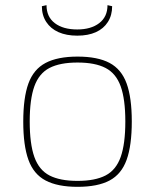

<svg xmlns="http://www.w3.org/2000/svg" viewBox="-20 -711 600 743"><path d="M280 -492Q358 -492 404 -467.5Q450 -443 470 -388Q490 -333 490 -241Q490 -148 470 -92.5Q450 -37 404 -12.5Q358 12 280 12Q203 12 156.5 -12.5Q110 -37 90 -92.5Q70 -148 70 -240Q70 -333 90 -388Q110 -443 156.5 -467.5Q203 -492 280 -492ZM280 -469Q212 -469 171.5 -448Q131 -427 113 -377Q95 -327 95 -241Q95 -154 113 -103.5Q131 -53 171.5 -32Q212 -11 280 -11Q348 -11 388.5 -32Q429 -53 447 -103.5Q465 -154 465 -241Q465 -327 447 -377Q429 -427 388.5 -448Q348 -469 280 -469ZM396 -691 414 -687Q414 -652 397.5 -626Q381 -600 351 -586.5Q321 -573 279 -573Q237 -573 206.5 -586.5Q176 -600 159 -626Q142 -652 142 -687L160 -691Q160 -646 192 -621.5Q224 -597 279 -597Q332 -597 364 -621.5Q396 -646 396 -691Z"/></svg>

Font: Exo 2 Thin
Style: Regular
Weight: 250
Designer: Natanael Gama
Foundry: Natanael Gama
Version: Version 2.010